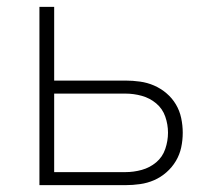

<svg xmlns="http://www.w3.org/2000/svg" viewBox="-20 -540 640 560"><path d="M95 0V-520H138V-305H346Q367 -305 388.5 -302Q410 -299 429.5 -290.5Q449 -282 465.5 -268Q482 -254 493 -235.5Q504 -217 508.5 -195.5Q513 -174 513 -153Q513 -131 508.5 -110Q504 -89 493 -70.5Q482 -52 465.5 -37.5Q449 -23 429.5 -14.5Q410 -6 388.5 -3Q367 0 346 0ZM138 -38H346Q370 -38 393.5 -44.5Q417 -51 435.5 -66.5Q454 -82 462 -105.5Q470 -129 470 -153Q470 -177 462 -200Q454 -223 435.5 -238.5Q417 -254 393.5 -260.5Q370 -267 346 -267H138Z"/></svg>

Font: Iosevka SS04 XLt Ex
Style: Regular
Weight: 200
Width: 7
Monospace: yes
Designer: Belleve Invis
Foundry: Belleve Invis
Version: Version 19.0.0; ttfautohint (v1.8.4)